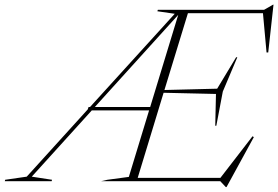

<svg xmlns="http://www.w3.org/2000/svg" viewBox="-111 -756 1161 801"><path d="M21.5 -19 106 -6 104.5 0H-91L-89.5 -6L0.5 -19L255 -299.5L258.5 -309.5H264.5L618 -698.5L545.5 -709L547.5 -715H990.5L1028 -736.5H1030L1008 -537H1001L986 -701H673L575 -380.5L795 -386L874 -517H879L818.5 -374L791.5 -231.5H787L790 -364L571.5 -369L463.5 -14H808.5L942.5 -187.5L948 -184L834 24.5H831L808 0H310.5L337 -6L426.5 -18L511 -295.5H272ZM284.5 -309.5H515.5L632.5 -694Z"/></svg>

Font: Newsreader Display ExtraLight
Style: Italic
Weight: 275
Italic angle: -17°
Designer: Hugues Gentile
Foundry: Production Type
Version: Version 1.001